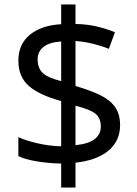

<svg xmlns="http://www.w3.org/2000/svg" viewBox="-20 -872 612 857"><path d="M253 -142Q198 -143 146 -151.5Q94 -160 62 -175V-260Q96 -244 149 -232Q202 -220 253 -219V-421Q154 -448 108 -489Q62 -530 62 -601Q62 -675 113.5 -717Q165 -759 253 -764V-852H317V-765Q370 -764 413.5 -753.5Q457 -743 493 -728L466 -654Q434 -667 395.5 -676.5Q357 -686 317 -689V-488Q383 -469 427 -447.5Q471 -426 493.5 -394.5Q516 -363 516 -313Q516 -243 464 -199.5Q412 -156 317 -146V-35H253ZM253 -687Q199 -683 173.5 -662Q148 -641 148 -608Q148 -568 170.5 -546.5Q193 -525 253 -510ZM317 -224Q376 -230 403 -251.5Q430 -273 430 -307Q430 -345 406 -364.5Q382 -384 317 -400Z"/></svg>

Font: Noto Sans Kannada UI
Style: Regular
Weight: 400
Designer: Jelle Bosma - Monotype Design Team
Foundry: Monotype Imaging Inc.
Version: Version 2.005; ttfautohint (v1.8.4.7-5d5b)